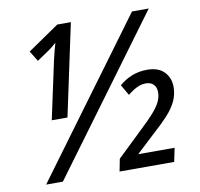

<svg xmlns="http://www.w3.org/2000/svg" viewBox="-79 -798 918 881"><g transform="rotate(-10 379.5 -357.0)"><path d="M65.9 0 591.8 -713.9H669.9L144 0ZM142.6 -286.1 200.7 -556.2Q205.1 -576.7 210.7 -597.4Q216.3 -618.2 220.7 -633.8Q211.9 -626 202.6 -618.2Q193.4 -610.4 184.6 -604.5L127.4 -565.9L97.7 -614.3L243.7 -714.4H307.1L215.8 -286.1ZM408.2 -0.5 419.4 -58.1 543.9 -177.7Q576.7 -208.5 599.1 -233.4Q621.6 -258.3 633.5 -281Q645.5 -303.7 645.5 -328.6Q645.5 -351.6 632.6 -364.7Q619.6 -377.9 596.7 -377.9Q574.7 -377.9 553.7 -367.4Q532.7 -356.9 511.7 -339.4L482.9 -389.2Q510.3 -413.1 542.7 -425.8Q575.2 -438.5 612.8 -438.5Q666 -438.5 692.9 -410.2Q719.7 -381.8 719.7 -340.3Q719.7 -304.7 705.1 -273.9Q690.4 -243.2 663.8 -213.9Q637.2 -184.6 600.6 -151.9L506.3 -64H675.8L662.6 -0.5Z"/></g></svg>

Font: Open Sans SemiCondensed Medium
Style: Italic
Weight: 500
Width: 4
Italic angle: -12°
Designer: Monotype Design Team
Foundry: Monotype Imaging Inc.
Version: Version 3.000